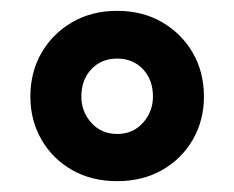

<svg xmlns="http://www.w3.org/2000/svg" viewBox="-20 -730 432 354"><path d="M196 -396Q149 -396 113 -416.5Q77 -437 56.5 -472.5Q36 -508 36 -552Q36 -597 56.5 -632.5Q77 -668 113 -689Q149 -710 196 -710Q243 -710 279 -689Q315 -668 335.5 -632.5Q356 -597 356 -552Q356 -508 335.5 -472.5Q315 -437 279 -416.5Q243 -396 196 -396ZM196 -483Q225 -483 243.5 -503.5Q262 -524 262 -552Q262 -583 243.5 -602.5Q225 -622 196 -622Q167 -622 148.5 -602.5Q130 -583 130 -552Q130 -524 148.5 -503.5Q167 -483 196 -483Z"/></svg>

Font: Outfit Thin Medium
Style: Regular
Weight: 500
Version: Version 1.100;gftools[0.9.27]